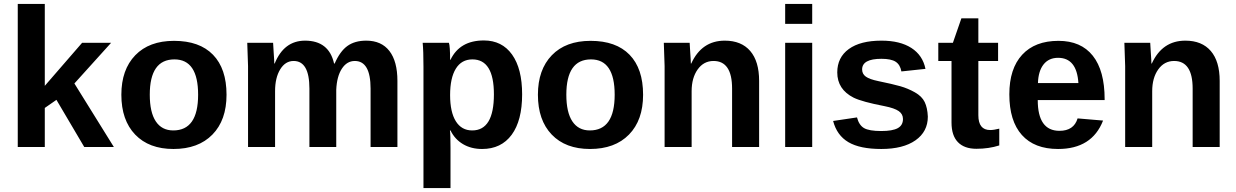

<svg xmlns="http://www.w3.org/2000/svg" viewBox="-20 -745 6263 973"><path d="M557 0H407L266 -239L207 -198V0H70V-725H207V-310L396 -528H543L357 -322Z M1128 -265Q1128 -136 1056.5 -63Q985 10 859 10Q735 10 665 -63Q595 -136 595 -265Q595 -392 665.5 -465Q736 -538 862 -538Q991 -538 1059.5 -467.5Q1128 -397 1128 -265ZM984 -265Q984 -444 864 -444Q739 -444 739 -265Q739 -176 769.5 -130Q800 -84 858 -84Q984 -84 984 -265Z M1684 0H1548V-296Q1548 -436 1468 -436Q1426 -436 1400 -393.5Q1374 -351 1374 -283V0H1237V-410Q1237 -416 1233 -528H1364Q1365 -519 1367 -478Q1370 -437 1370 -423H1372Q1419 -539 1526 -539Q1647 -539 1673 -423H1676Q1703 -485 1740.5 -512Q1778 -539 1836 -539Q1913 -539 1953.5 -486.5Q1994 -434 1994 -335V0H1858V-296Q1858 -436 1778 -436Q1738 -436 1712.5 -397Q1687 -358 1684 -290Z M2626 -267Q2626 -134 2573 -62Q2520 10 2423 10Q2368 10 2326.5 -14.5Q2285 -39 2263 -84H2260Q2263 -69 2263 5V208H2126V-407Q2126 -487 2122 -528H2255Q2261 -512 2261 -442H2263Q2310 -540 2432 -540Q2524 -540 2575 -468.5Q2626 -397 2626 -267ZM2483 -267Q2483 -444 2374 -444Q2319 -444 2290 -397Q2261 -350 2261 -263Q2261 -177 2290 -130.5Q2319 -84 2373 -84Q2483 -84 2483 -267Z M3239 -265Q3239 -136 3167.5 -63Q3096 10 2970 10Q2846 10 2776 -63Q2706 -136 2706 -265Q2706 -392 2776.5 -465Q2847 -538 2973 -538Q3102 -538 3170.5 -467.5Q3239 -397 3239 -265ZM3095 -265Q3095 -444 2975 -444Q2850 -444 2850 -265Q2850 -176 2880.5 -130Q2911 -84 2969 -84Q3095 -84 3095 -265Z M3827 0H3690V-296Q3690 -436 3596 -436Q3546 -436 3515.5 -393Q3485 -350 3485 -283V0H3348V-410Q3348 -416 3344 -528H3475Q3476 -519 3478 -478Q3481 -437 3481 -423H3483Q3536 -539 3653 -539Q3737 -539 3782 -486.5Q3827 -434 3827 -335Z M4096 -624H3959V-725H4096ZM4096 0H3959V-528H4096Z M4682 -154Q4682 -78 4619.5 -34Q4557 10 4446 10Q4338 10 4279.5 -24.5Q4221 -59 4202 -132L4323 -150Q4333 -111 4358.5 -96Q4384 -81 4446 -81Q4503 -81 4529.5 -95.5Q4556 -110 4556 -142Q4556 -167 4534.5 -182Q4513 -197 4463 -207Q4349 -229 4306 -250Q4223 -292 4223 -378Q4223 -454 4281.5 -496.5Q4340 -539 4447 -539Q4541 -539 4598.5 -502Q4656 -465 4670 -396L4548 -383Q4542 -417 4519 -432Q4496 -447 4447 -447Q4349 -447 4349 -393Q4349 -370 4368 -356.5Q4387 -343 4431 -334Q4504 -319 4542.5 -308Q4581 -297 4616.5 -277Q4652 -257 4666 -228Q4680 -199 4682 -154Z M4928 9Q4867 9 4834.5 -24.5Q4802 -58 4802 -124V-436H4735V-528H4809L4852 -652H4938V-528H5038V-436H4938V-161Q4938 -86 4998 -86Q5016 -86 5044 -93V-8Q4991 9 4928 9Z M5342 10Q5222 10 5158.5 -61Q5095 -132 5095 -267Q5095 -397 5160 -467.5Q5225 -538 5344 -538Q5458 -538 5518 -462.5Q5578 -387 5578 -242V-238H5239Q5239 -82 5349 -82Q5422 -82 5441 -145L5570 -134Q5514 10 5342 10ZM5342 -452Q5295 -452 5268.5 -418.5Q5242 -385 5240 -324H5445Q5437 -452 5342 -452Z M6161 0H6024V-296Q6024 -436 5930 -436Q5880 -436 5849.5 -393Q5819 -350 5819 -283V0H5682V-410Q5682 -416 5678 -528H5809Q5810 -519 5812 -478Q5815 -437 5815 -423H5817Q5870 -539 5987 -539Q6071 -539 6116 -486.5Q6161 -434 6161 -335Z"/></svg>

Font: Libra Sans
Style: Bold
Weight: 700
Foundry: Context Ltd
Version: Version 1.000